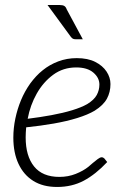

<svg xmlns="http://www.w3.org/2000/svg" viewBox="-20 -737 503 763"><path d="M207 6Q151 6 112.5 -18Q74 -42 53.5 -86Q33 -130 33 -190Q33 -209 35 -228Q37 -247 41 -266Q49 -304 63.5 -339Q78 -374 100 -405Q111 -420 123.5 -433.5Q136 -447 150 -458Q177 -480 211.5 -493Q246 -506 285 -506Q329 -506 358.5 -491Q388 -476 403.5 -452.5Q419 -429 419 -403Q419 -371 405 -345Q391 -319 356 -297Q329 -281 287 -268Q245 -255 193.5 -246Q142 -237 84 -231Q83 -221 82.5 -209.5Q82 -198 82 -191Q82 -117 115.5 -75.5Q149 -34 216 -34Q251 -34 281 -46Q311 -58 331 -74Q339 -81 349 -89.5Q359 -98 368.5 -105Q378 -112 384 -112Q390 -112 395 -107L406 -93Q360 -44 313 -19Q266 6 207 6ZM90 -265Q139 -271 185 -279.5Q231 -288 267 -299Q303 -310 326 -323Q354 -340 364.5 -359.5Q375 -379 375 -401Q375 -428 351 -448.5Q327 -469 283 -469Q231 -469 191.5 -440Q152 -411 126 -365Q100 -319 90 -265ZM169 -717H218Q230 -717 236 -713Q242 -709 245 -700L309 -581H280Q274 -581 270 -583Q266 -585 262 -590Z"/></svg>

Font: Aleo Light
Style: Italic
Weight: 300
Italic angle: -7°
Designer: Alessio Laiso
Foundry: Alessio Laiso
Version: Version 2.001;gftools[0.9.29]